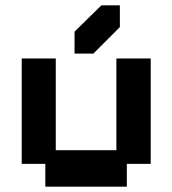

<svg xmlns="http://www.w3.org/2000/svg" viewBox="-20 -685 643 716"><path d="M149 11V-74H61V-467H188V-125H414V-467H542V-74H453V11ZM258 -485V-567L358 -665H427V-584L328 -485Z"/></svg>

Font: Pixelify Sans
Style: Bold
Weight: 700
Designer: Stefie Justprince
Foundry: Typecalism Foundryline
Version: Version 1.000